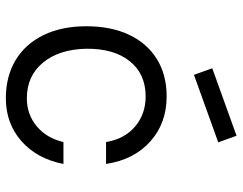

<svg xmlns="http://www.w3.org/2000/svg" viewBox="-104 -692 809 640"><g transform="rotate(90 300.0 -371.5)"><path d="M307 -57Q361 -57 400.5 -90Q440 -123 453 -179H526Q509 -91 450 -39Q391 13 307 13Q234 13 180 -19.5Q126 -52 96.5 -112.5Q67 -173 67 -255Q67 -338 95.5 -398Q124 -458 176.5 -490.5Q229 -523 301 -523Q390 -523 451 -468.5Q512 -414 526 -321H453Q443 -382 401.5 -417.5Q360 -453 301 -453Q226 -453 183.5 -400Q141 -347 142 -255Q144 -164 188.5 -110.5Q233 -57 307 -57ZM229 -614 207 -675 432 -756 454 -695Z"/></g></svg>

Font: Orbit
Style: Regular
Weight: 400
Designer: Sooun Cho
Foundry: JAMO
Version: Version 1.000; ttfautohint (v1.8.4.7-5d5b);gftools[0.9.29]